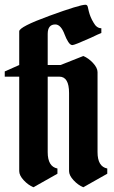

<svg xmlns="http://www.w3.org/2000/svg" viewBox="-31 -789 481 809"><path d="M170 -646V-515H224L320 -553Q342 -544 361 -523.5Q380 -503 380 -485V-148Q380 -87 421 -79V-57L320 0Q298 -9 279 -29.5Q260 -50 260 -68V-397Q260 -466 219 -466H170V-148Q170 -87 211 -79V-57L110 0Q88 -9 69 -29.5Q50 -50 50 -68V-466H-11V-488L50 -515V-657Q50 -676 177.5 -722.5Q305 -769 329 -769Q337 -769 339 -759.5Q341 -750 343 -742Q349 -717 363 -694Q376 -670 396 -670V-650Q383 -645 352 -630Q283 -599 274 -599Q265 -599 256.5 -612.5Q248 -626 242 -642Q226 -686 202 -686Q170 -686 170 -646Z"/></svg>

Font: Pirata One
Style: Regular
Weight: 400
Designer: Rodrigo Fuenzalida, Nicolas Massi
Foundry: Rodrigo Fuenzalida, Nicolas Massi
Version: Version 1.001